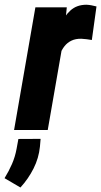

<svg xmlns="http://www.w3.org/2000/svg" viewBox="-66 -560 436 827"><path d="M208.5 -396 139.6 0H-5.4L86.4 -528.3H221.7ZM349.6 -532.2 329.6 -387.7Q318.4 -389.6 306.9 -391.1Q295.4 -392.6 284.2 -393.1Q259.8 -393.6 241.9 -385Q224.1 -376.5 211.9 -361.1Q199.7 -345.7 192.4 -326.2Q185.1 -306.6 181.2 -284.7L157.2 -299.8Q161.1 -330.6 169.4 -371.3Q177.7 -412.1 193.8 -450.9Q210 -489.7 237.1 -514.6Q264.2 -539.6 306.6 -539.6Q317.9 -539.1 328.1 -537.1Q338.4 -535.2 349.6 -532.2ZM108.9 38.1 106 71.8Q101.1 121.1 78.4 166Q55.7 210.9 22 247.6L-46.4 207.5Q-27.8 177.2 -14.4 146.5Q-1 115.7 5.4 81.1L13.2 38.6Z"/></svg>

Font: Roboto Condensed ExtraBold
Style: Italic
Weight: 800
Italic angle: -12°
Designer: Christian Robertson
Foundry: Google
Version: Version 3.008; 2023